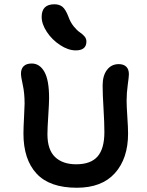

<svg xmlns="http://www.w3.org/2000/svg" viewBox="-20 -925 694 907"><path d="M337.9 -687Q302.2 -687 263.9 -712.2Q225.6 -737.3 201.2 -774.4Q176.8 -811.5 176.8 -845.2Q176.8 -904.8 236.8 -904.8Q260.7 -904.8 275.4 -892.6Q290 -880.4 303.2 -846.2Q312.5 -819.8 328.1 -800.5Q343.8 -781.2 356.4 -772.9Q369.1 -764.6 378.7 -753.7Q388.2 -742.7 388.2 -729Q388.2 -687 337.9 -687ZM342.8 -38.1Q214.4 -38.1 152.6 -105Q90.8 -171.9 90.8 -293.9Q90.8 -321.3 93.5 -370.4Q96.2 -419.4 96.2 -435.1Q96.2 -485.8 87.6 -523.9Q79.1 -562 79.1 -577.1Q79.1 -600.1 92 -612.5Q105 -625 129.9 -625Q167.5 -625 189.7 -585.9Q211.9 -546.9 211.9 -461.9Q211.9 -438 208 -378.2Q204.1 -318.4 204.1 -291Q204.1 -217.3 240.2 -183.1Q276.4 -148.9 339.8 -148.9Q408.7 -148.9 440.9 -185.8Q473.1 -222.7 473.1 -300.8Q473.1 -345.2 469 -412.6Q464.8 -480 464.8 -521Q464.8 -567.9 485.6 -595Q506.3 -622.1 541 -622.1Q563.5 -622.1 576.2 -610.1Q588.9 -598.1 588.9 -574.2Q588.9 -563 583.5 -524.4Q578.1 -485.8 578.1 -449.2Q578.1 -424.3 581.5 -373.3Q585 -322.3 585 -293.9Q585 -176.8 523.2 -107.4Q461.4 -38.1 342.8 -38.1Z"/></svg>

Font: Shantell Sans Irregular
Style: Regular
Weight: 500
Designer: Stephen Nixon, Anya Danilova, Shantell Martin
Foundry: Arrow Type
Version: Version 1.006;[9816181b4]